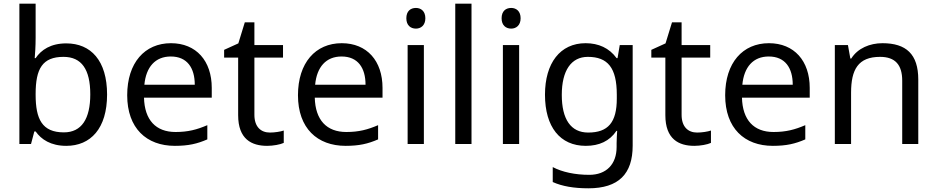

<svg xmlns="http://www.w3.org/2000/svg" viewBox="-20 -780 5075 1040"><path d="M339 10C471 10 560 -84 560 -268C560 -452 472 -545 339 -545C255 -545 203 -510 173 -465H168C170 -487 173 -530 173 -575V-760H85V0H148L166 -68H173C203 -25 255 10 339 10ZM326 -63C208 -63 173 -135 173 -267V-271C173 -408 210 -472 324 -472C422 -472 469 -404 469 -269C469 -136 422 -63 326 -63Z M927 10C1000 10 1048 -1 1103 -25V-102C1047 -78 999 -65 931 -65C824 -65 763 -130 760 -251H1127V-304C1127 -450 1043 -546 906 -546C764 -546 669 -440 669 -264C669 -85 774 10 927 10ZM762 -321C771 -417 821 -474 905 -474C994 -474 1035 -412 1035 -321Z M1427 10C1459 10 1498 3 1517 -6V-73C1500 -67 1468 -62 1442 -62C1393 -62 1358 -93 1358 -158V-468H1513V-536H1358V-659H1306L1271 -545L1194 -510V-468H1270V-156C1270 -26 1343 10 1427 10Z M1852 10C1925 10 1973 -1 2028 -25V-102C1972 -78 1924 -65 1856 -65C1749 -65 1688 -130 1685 -251H2052V-304C2052 -450 1968 -546 1831 -546C1689 -546 1594 -440 1594 -264C1594 -85 1699 10 1852 10ZM1687 -321C1696 -417 1746 -474 1830 -474C1919 -474 1960 -412 1960 -321Z M2233 -625C2260 -625 2284 -643 2284 -681C2284 -720 2260 -737 2233 -737C2204 -737 2181 -720 2181 -681C2181 -643 2204 -625 2233 -625ZM2188 0H2276V-536H2188Z M2446 0H2534V-760H2446Z M2749 -625C2776 -625 2800 -643 2800 -681C2800 -720 2776 -737 2749 -737C2720 -737 2697 -720 2697 -681C2697 -643 2720 -625 2749 -625ZM2704 0H2792V-536H2704Z M3167 240C3331 240 3407 162 3407 9V-536H3337L3325 -465H3320C3280 -520 3222 -546 3152 -546C3014 -546 2932 -438 2932 -267C2932 -92 3014 10 3153 10C3226 10 3282 -16 3319 -71H3323C3322 -59 3320 -21 3320 -5V16C3320 110 3264 167 3172 167C3095 167 3025 152 2974 125V206C3025 229 3089 240 3167 240ZM3166 -62C3072 -62 3023 -134 3023 -266C3023 -398 3074 -472 3164 -472C3272 -472 3321 -413 3321 -267V-246C3321 -117 3274 -62 3166 -62Z M3741 10C3773 10 3812 3 3831 -6V-73C3814 -67 3782 -62 3756 -62C3707 -62 3672 -93 3672 -158V-468H3827V-536H3672V-659H3620L3585 -545L3508 -510V-468H3584V-156C3584 -26 3657 10 3741 10Z M4166 10C4239 10 4287 -1 4342 -25V-102C4286 -78 4238 -65 4170 -65C4063 -65 4002 -130 3999 -251H4366V-304C4366 -450 4282 -546 4145 -546C4003 -546 3908 -440 3908 -264C3908 -85 4013 10 4166 10ZM4001 -321C4010 -417 4060 -474 4144 -474C4233 -474 4274 -412 4274 -321Z M4502 0H4590V-278C4590 -403 4628 -472 4747 -472C4829 -472 4867 -429 4867 -343V0H4954V-349C4954 -487 4888 -546 4760 -546C4692 -546 4626 -519 4591 -463H4586L4573 -536H4502Z"/></svg>

Font: Noto Sans Math
Style: Regular
Weight: 400
Designer: Monotype Design Team, Delve Withrington, Jeff Kellem
Foundry: Monotype Imaging Inc., Delve Fonts LLC
Version: Version 3.000